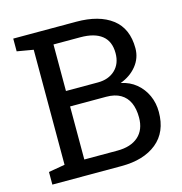

<svg xmlns="http://www.w3.org/2000/svg" viewBox="-105 -807 857 903"><g transform="rotate(-15 323.0 -355.5)"><path d="M39.6 0V-61.5L119.1 -75.2V-635.3L39.6 -648.9V-710.9H119.1H346.2Q457.5 -710.9 520.3 -662.8Q583 -614.7 583 -518.6Q583 -471.2 553 -433.8Q522.9 -396.5 473.6 -378.4Q516.6 -369.6 547.4 -344Q578.1 -318.4 595 -281.5Q611.8 -244.6 611.8 -200.7Q611.8 -103 548.3 -51.5Q484.9 0 376.5 0ZM215.3 -75.2H376.5Q442.4 -75.2 478.8 -107.7Q515.1 -140.1 515.1 -199.7Q515.1 -241.7 501.7 -271.5Q488.3 -301.3 460.7 -317.4Q433.1 -333.5 391.1 -333.5H215.3ZM215.3 -408.7H371.1Q422.9 -408.7 454.8 -438.7Q486.8 -468.8 486.8 -520.5Q486.8 -578.1 450.7 -606.7Q414.6 -635.3 346.2 -635.3H215.3Z"/></g></svg>

Font: Roboto Slab LO
Style: Regular
Weight: 400
Designer: Google
Version: Version 2.000